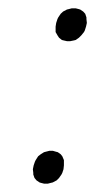

<svg xmlns="http://www.w3.org/2000/svg" viewBox="-20 -437 229 462"><path d="M59.1 -29.8 61 -39.1 64 -47.9 65.9 -51.8 71.8 -61 78.1 -65.9 85.9 -70.8 89.8 -71.8 99.1 -74.2H106.9L115.2 -71.8L119.1 -70.8L126 -65.9L129.9 -61L133.8 -51.8V-47.9V-39.1L132.8 -29.8L129.9 -21L127.9 -17.1L122.1 -8.8L116.2 -2.9L106.9 2L103 2.9L95.2 4.9H85.9L78.1 2.9L75.2 2L67.9 -2.9L63 -8.8L60.1 -17.1V-21ZM113.8 -359.9V-363.8V-373L115.2 -381.8L118.2 -391.1L120.1 -395L126 -403.8L131.8 -409.2L141.1 -414.1L145 -415L152.8 -417H162.1L169.9 -415L172.9 -414.1L180.2 -409.2L185.1 -403.8L188 -395V-391.1L189 -381.8L187 -373L184.1 -363.8L182.1 -359.9L175.8 -352.1L169.9 -346.2L162.1 -340.8L158.2 -339.8L148.9 -337.9H141.1L132.8 -339.8L128.9 -340.8L122.1 -346.2L118.2 -352.1Z"/></svg>

Font: Petahja
Style: Italic
Weight: 400
Designer: T. Christopher White
Version: Version 1.1